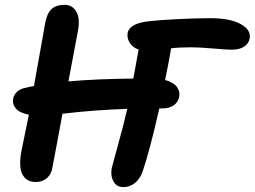

<svg xmlns="http://www.w3.org/2000/svg" viewBox="-20 -722 1051 792"><path d="M127 28.8Q87.9 28.8 71.5 -4.6Q55.2 -38.1 70.8 -110.8Q72.8 -121.1 83.3 -171.9Q93.8 -222.7 99.1 -249Q61.5 -255.9 45.9 -273.9Q30.3 -292 34.2 -314.9Q43 -352.1 85.9 -359.9Q104.5 -364.7 120.1 -367.2Q164.6 -618.7 167 -629.9Q174.3 -668 193.4 -685.1Q212.4 -702.1 247.1 -702.1Q278.8 -702.1 295.2 -673.1Q311.5 -644 300.8 -590.8Q293 -551.8 262.2 -386.2Q376.5 -396.5 529.8 -397.9Q532.2 -412.1 540.5 -455.6Q548.8 -499 551.8 -518.1Q528.8 -524.4 515.6 -544.9Q502.4 -565.4 506.8 -587.9Q516.1 -626.5 598.1 -634.8Q634.8 -639.2 712.2 -643.1Q789.6 -647 848.1 -647Q928.7 -647 972.7 -622.8Q1016.6 -598.6 1009.8 -563Q1005.4 -541 986.3 -529.1Q967.3 -517.1 937 -517.1Q913.1 -517.1 857.7 -522Q802.2 -526.9 769 -526.9Q720.7 -526.9 686 -522.9Q675.3 -460.9 661.1 -392.1Q696.3 -382.3 710 -363Q723.6 -343.8 719.2 -323.2Q714.8 -300.8 697 -287.8Q679.2 -274.9 650.9 -274.9H637.2Q596.7 -96.2 567.9 -13.2Q557.6 15.6 536.9 32.7Q516.1 49.8 487.8 49.8Q461.4 49.8 448.2 26.4Q435.1 2.9 440.9 -28.8Q442.4 -36.6 466.3 -122.3Q490.2 -208 504.9 -272.9Q375.5 -269 237.8 -252.9Q231.4 -218.8 217 -141.1Q202.6 -63.5 195.8 -28.8Q190.9 -1.5 172.4 13.7Q153.8 28.8 127 28.8Z"/></svg>

Font: Shantell Sans Irregular Bouncy
Style: Italic
Weight: 600
Italic angle: -11.31°
Designer: Stephen Nixon, Anya Danilova, Shantell Martin
Foundry: Arrow Type
Version: Version 1.006;[9816181b4]